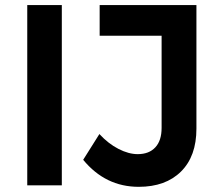

<svg xmlns="http://www.w3.org/2000/svg" viewBox="-20 -720 855 746"><path d="M85.9 -700.2H220.2V0H85.9ZM743.2 -220.2Q743.2 -112.8 683.3 -53.5Q623.5 5.9 519 5.9Q389.6 5.9 303.2 -99.1L366.2 -199.2Q400.9 -161.6 440.4 -141.4Q480 -121.1 515.1 -121.1Q559.1 -121.1 583.5 -147.5Q607.9 -173.8 607.9 -223.1V-581.1H367.2V-700.2H743.2Z"/></svg>

Font: Montserrat-Arabic Medium
Style: Regular
Weight: 500
Designer: Mohamed Gaber
Foundry: Kief Type Foundry
Version: Version 5.008;PS 005.008;hotconv 1.0.88;makeotf.lib2.5.64775